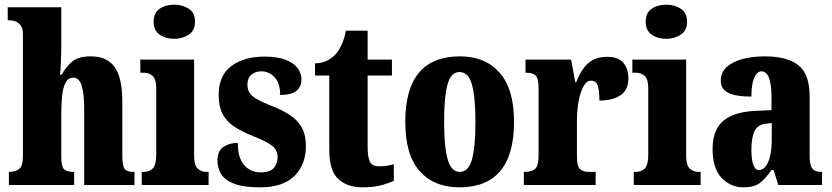

<svg xmlns="http://www.w3.org/2000/svg" viewBox="-20 -791 3556 821"><path d="M18 0V-56H21Q45 -56 61.5 -68Q78 -80 78 -124V-645Q78 -671 67.5 -683.5Q57 -696 45 -700Q33 -704 26 -704H13V-760H242V-599Q242 -562 240.5 -527.5Q239 -493 237 -472H244Q259 -501 286 -525.5Q313 -550 368 -550Q438 -550 470.5 -504Q503 -458 503 -357V-126Q503 -80 513.5 -68Q524 -56 552 -56H555V0H340V-325Q340 -389 329.5 -424Q319 -459 293 -459Q271 -459 260 -437Q249 -415 245.5 -380Q242 -345 242 -306V-121Q242 -79 254 -67.5Q266 -56 294 -56H297V0Z M725 -625Q688 -625 662.5 -643Q637 -661 637 -698Q637 -736 662.5 -753.5Q688 -771 725 -771Q761 -771 787.5 -753.5Q814 -736 814 -698Q814 -661 787.5 -643Q761 -625 725 -625ZM586 0V-56H595Q619 -56 633.5 -71Q648 -86 648 -129V-413Q648 -452 633 -466Q618 -480 595 -480H580V-536H810V-127Q810 -85 825 -70.5Q840 -56 863 -56H872V0Z M1092 10Q1022 10 982 -5Q942 -20 926 -46Q910 -72 910 -105Q910 -146 935.5 -163Q961 -180 997 -180Q997 -115 1024.5 -84.5Q1052 -54 1094 -54Q1135 -54 1151 -73Q1167 -92 1167 -119Q1167 -150 1142.5 -168.5Q1118 -187 1067 -207Q1016 -227 982.5 -249Q949 -271 932 -303.5Q915 -336 915 -385Q915 -468 969 -508.5Q1023 -549 1111 -549Q1168 -549 1202.5 -535Q1237 -521 1253 -499Q1269 -477 1269 -453Q1269 -419 1247 -402Q1225 -385 1178 -385Q1178 -435 1154.5 -460.5Q1131 -486 1097 -486Q1072 -486 1055 -471.5Q1038 -457 1038 -430Q1038 -399 1058.5 -381Q1079 -363 1137 -340Q1182 -323 1216 -301.5Q1250 -280 1269 -248Q1288 -216 1288 -166Q1288 -87 1239 -38.5Q1190 10 1092 10Z M1529 10Q1465 10 1426.5 -25.5Q1388 -61 1388 -149V-468H1327V-520Q1362 -521 1385.5 -535.5Q1409 -550 1421 -566Q1432 -580 1442.5 -603.5Q1453 -627 1459 -660H1552V-536H1656V-468H1552V-163Q1552 -120 1561.5 -100Q1571 -80 1600 -80Q1637 -80 1664 -89V-18Q1649 -10 1615 0Q1581 10 1529 10Z M1944 10Q1836 10 1774.5 -59.5Q1713 -129 1713 -270Q1713 -550 1947 -550Q2054 -550 2116 -480.5Q2178 -411 2178 -270Q2178 10 1944 10ZM1946 -56Q1984 -56 1998.5 -110.5Q2013 -165 2013 -270Q2013 -376 1998 -429.5Q1983 -483 1945 -483Q1908 -483 1893.5 -429.5Q1879 -376 1879 -270Q1879 -165 1894 -110.5Q1909 -56 1946 -56Z M2220 0V-56H2224Q2253 -56 2268 -68.5Q2283 -81 2283 -128V-412Q2283 -456 2270.5 -468Q2258 -480 2231 -480H2227V-536H2422L2440 -439H2444Q2465 -495 2496 -521.5Q2527 -548 2576 -548Q2625 -548 2646 -522Q2667 -496 2667 -455Q2667 -406 2633 -383.5Q2599 -361 2543 -361Q2543 -402 2536.5 -424Q2530 -446 2507 -446Q2488 -446 2474.5 -421Q2461 -396 2454 -357Q2447 -318 2447 -277V-123Q2447 -79 2460.5 -67.5Q2474 -56 2497 -56H2527V0Z M2829 -625Q2792 -625 2766.5 -643Q2741 -661 2741 -698Q2741 -736 2766.5 -753.5Q2792 -771 2829 -771Q2865 -771 2891.5 -753.5Q2918 -736 2918 -698Q2918 -661 2891.5 -643Q2865 -625 2829 -625ZM2690 0V-56H2699Q2723 -56 2737.5 -71Q2752 -86 2752 -129V-413Q2752 -452 2737 -466Q2722 -480 2699 -480H2684V-536H2914V-127Q2914 -85 2929 -70.5Q2944 -56 2967 -56H2976V0Z M3159 10Q3105 10 3066 -30Q3027 -70 3027 -154Q3027 -236 3073 -274.5Q3119 -313 3211 -317L3279 -320V-374Q3279 -486 3236 -486Q3217 -486 3205 -458.5Q3193 -431 3193 -378Q3126 -378 3094 -394Q3062 -410 3062 -446Q3062 -482 3088 -505Q3114 -528 3156.5 -539Q3199 -550 3250 -550Q3346 -550 3394 -512Q3442 -474 3442 -380V-126Q3442 -86 3453 -71Q3464 -56 3492 -56H3495V0H3308L3288 -64H3279Q3251 -24 3227 -7Q3203 10 3159 10ZM3225 -64Q3250 -64 3265 -99Q3280 -134 3280 -191V-265L3255 -262Q3220 -258 3206.5 -230.5Q3193 -203 3193 -150Q3193 -109 3201 -86.5Q3209 -64 3225 -64Z"/></svg>

Font: Noto Serif Tamil ExtraCondensed Black
Style: Italic
Weight: 900
Width: 2
Italic angle: -12°
Designer: Indian Type Foundry, Tom Grace, and the Monotype Design Team
Foundry: Monotype Imaging Inc.
Version: Version 2.003; ttfautohint (v1.8.4.7-5d5b)